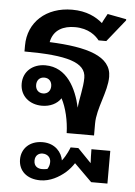

<svg xmlns="http://www.w3.org/2000/svg" viewBox="-52 -557 567 804"><g transform="rotate(5 231.0 -155.5)"><path d="M230.8 115.8C225.8 84.2 198.3 46.7 144.2 46.7C89.2 46.7 55.8 81.7 55.8 126.7C55.8 174.2 90.8 206.7 147.5 206.7C190 206.7 225.8 185 251.7 163.3C266.7 150 278.3 135.8 286.7 122.5L360.8 195.8H429.2V58.3H350C350 80 350.8 99.2 351.7 116.7L295 58.3H262.5C260.8 62.5 250 91.7 230.8 115.8ZM116.7 126.7C116.7 103.3 133.3 94.2 147.5 94.2C169.2 94.2 182.5 108.3 182.5 126.7C182.5 140 178.3 149.2 173.3 156.7C165.8 158.3 158.3 159.2 150.8 159.2C135 159.2 116.7 151.7 116.7 126.7ZM127.5 -275C75 -275 35 -241.7 35 -190C35 -138.3 75 -105 127.5 -105C161.7 -105 190.8 -119.2 206.7 -143.3C226.7 -105.8 239.2 -51.7 240.8 0H355.8V-50C355.8 -115 397.5 -186.7 397.5 -250C397.5 -336.7 295.8 -366.7 136.7 -373.3C146.7 -426.7 190 -445 236.7 -445C295 -445 325.8 -416.7 340 -398.3H372.5L447.5 -491.7V-496.7L368.3 -511.7L352.5 -482.5C350.8 -479.2 349.2 -475.8 347.5 -471.7C320.8 -495 280 -516.7 219.2 -516.7C110 -516.7 35 -448.3 35 -350V-325C214.2 -325 294.2 -301.7 294.2 -236.7C294.2 -195 280.8 -150 277.5 -110C260 -189.2 218.3 -275 127.5 -275ZM127.5 -223.3C147.5 -223.3 159.2 -209.2 159.2 -190C159.2 -170.8 147.5 -156.7 127.5 -156.7C107.5 -156.7 95.8 -170.8 95.8 -190C95.8 -209.2 107.5 -223.3 127.5 -223.3Z"/></g></svg>

Font: Boon SemiBold
Style: Regular
Weight: 600
Designer: Sungsit Sawaiwan
Foundry: FontUni
Version: Version 2.0